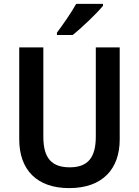

<svg xmlns="http://www.w3.org/2000/svg" viewBox="-20 -958 716 988"><path d="M510 -928V-938H372C347 -893 305 -833 273 -790V-778H354C401 -815 479 -890 510 -928ZM596 -240V-714H473V-255C473 -147 432 -97 339 -97C249 -97 203 -141 203 -254V-714H79V-241C79 -85 169 10 336 10C510 10 596 -91 596 -240Z"/></svg>

Font: Noto Sans Gurmukhi SemiCondensed SemiBold
Style: Regular
Weight: 600
Width: 4
Designer: Jelle Bosma - Monotype Design Team
Foundry: Monotype Imaging Inc.
Version: Version 2.004